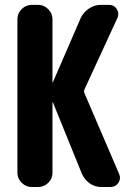

<svg xmlns="http://www.w3.org/2000/svg" viewBox="-20 -750 540 770"><path d="M318.4 -377 458 -51.8Q465.8 -33.2 454.6 -16.6Q443.4 0 422.9 0H386.7Q360.4 0 339.8 -14.6Q319.3 -29.3 308.6 -52.7L192.4 -338.9Q192.4 -339.8 191.4 -339.8Q190.4 -339.8 190.4 -338.9V-56.6Q190.4 -33.2 173.3 -16.6Q156.2 0 132.8 0H107.4Q84 0 66.9 -17.1Q49.8 -34.2 49.8 -56.6V-672.9Q49.8 -696.3 66.9 -713.4Q84 -730.5 107.4 -730.5H132.8Q156.2 -730.5 173.3 -713.4Q190.4 -696.3 190.4 -672.9V-420.9Q190.4 -419.9 191.4 -419.9Q192.4 -419.9 192.4 -420.9L303.7 -677.7Q314.5 -701.2 336.9 -715.8Q359.4 -730.5 383.8 -730.5H418Q437.5 -730.5 448.2 -713.9Q459 -697.3 451.2 -678.7L319.3 -392.6Q315.4 -383.8 318.4 -377Z"/></svg>

Font: Rounded Mgen+ 1m bold
Style: Bold
Weight: 700
Designer: [Source Han Sans]
Ryoko NISHIZUKA  (kana & ideographs); Paul D. Hunt (Latin, Greek & Cyrillic); Wenlong ZHANG  (bopomofo
Version: Version 1.059.20150602